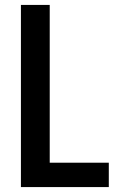

<svg xmlns="http://www.w3.org/2000/svg" viewBox="-20 -760 474 780"><path d="M65 -740H182V-99H422V0H65Z"/></svg>

Font: Encode Sans Compressed
Style: SemiBold
Weight: 600
Designer: Pablo Impallari, Andres Torresi
Foundry: Pablo Impallari, Andres Torresi
Version: Version 1.000; ttfautohint (v1.00) -l 8 -r 50 -G 200 -x 14 -